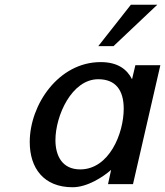

<svg xmlns="http://www.w3.org/2000/svg" viewBox="-20 -774 694 807"><path d="M641 -754H530L393 -580H457ZM105 -177C105 -67 164 13 285 13C347 13 413 -30 447 -60L434 0H539L654 -500H549L535 -441C514 -482 476 -513 403 -513C226 -513 105 -334 105 -177ZM213 -185C213 -287 281 -441 393 -441C466 -441 500 -395 500 -317C500 -213 439 -62 317 -62C241 -62 213 -120 213 -185Z"/></svg>

Font: Perun Medium Italic
Style: Regular
Weight: 500
Italic angle: -12°
Foundry: Copyright (c) Stefan Peev, Context Ltd, 2016
Version: Version 1.026